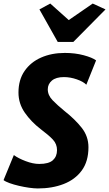

<svg xmlns="http://www.w3.org/2000/svg" viewBox="-22 -1053 614 1081"><path d="M191 8Q170.5 8 142 4Q113.5 0 84.5 -6.8Q55.5 -13.5 32 -22Q8.5 -30.5 -2 -39L56 -180Q81 -161.5 122.5 -145.8Q164 -130 199 -130Q252.5 -130 275.8 -151Q299 -172 299 -208Q299 -242 276 -266.8Q253 -291.5 207 -326Q153 -367.5 117.5 -418.8Q82 -470 82 -532Q82 -603.5 116.2 -653.2Q150.5 -703 209.5 -729Q268.5 -755 343 -755Q401 -755 449.2 -742Q497.5 -729 519 -713L464 -576Q447 -593.5 410.5 -606.2Q374 -619 338 -619Q293 -619 270 -599.2Q247 -579.5 247 -550Q247 -516.5 274.5 -488.2Q302 -460 340 -429Q401 -381 438.5 -333Q476 -285 476 -224Q476 -144.5 438.5 -93.2Q401 -42 336.5 -17Q272 8 191 8ZM303 -817 200 -1000 261 -1033 365 -940 500 -1033 572 -1000 391 -817Z"/></svg>

Font: Merriweather Sans ExtraBold
Style: Italic
Weight: 800
Italic angle: -7.5°
Designer: Eben Sorkin
Foundry: Eben Sorkin
Version: Version 2.001; ttfautohint (v1.8.3)